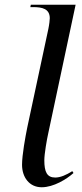

<svg xmlns="http://www.w3.org/2000/svg" viewBox="-20 -780 346 810"><path d="M156 10C206 10 261 -24 290 -50L285 -58C260 -42 235 -31 213 -31C178 -31 167 -55 167 -104C167 -131 178 -193 183 -215L299 -760H110L108 -750H120C158 -750 190 -743 190 -703C190 -697 188 -677 184 -658L95 -242C87 -203 73 -126 73 -85C73 -33 103 10 156 10Z"/></svg>

Font: Noto Serif Display
Style: Italic
Weight: 400
Italic angle: -12°
Designer: Monotype Design Team
Foundry: Monotype Imaging Inc.
Version: Version 2.009